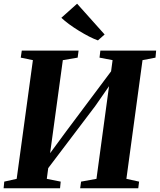

<svg xmlns="http://www.w3.org/2000/svg" viewBox="-24 -1016 863 1036"><path d="M-4.5 0 -1 -36 66 -51 153.5 -691.5 88 -705 93.5 -743H400L395 -705L315 -691.5L238.5 -132L211.5 -142L331 -304.5L612 -680L568.5 -580L583.5 -691.5L513 -705L517.5 -743H818.5L815 -705L745 -691.5L658 -51L726.5 -36L722 0H408.5L413.5 -36L496.5 -51L570.5 -596L598.5 -600L490 -444L196.5 -56.5L241 -145L228.5 -51L303.5 -36L300 0ZM504.5 -798Q483 -805.5 456.2 -819.2Q429.5 -833 401.8 -850Q374 -867 349.2 -885.2Q324.5 -903.5 307 -920L392 -996L540.5 -830Z"/></svg>

Font: Merriweather 72pt ExtraBold
Style: Italic
Weight: 800
Italic angle: -7.8°
Version: Version 2.101